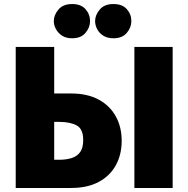

<svg xmlns="http://www.w3.org/2000/svg" viewBox="-20 -933 935 953"><path d="M58 -700H249V-469H333Q414 -469 470 -438.5Q526 -408 555 -355Q584 -302 584 -234Q584 -166 555 -113Q526 -60 470 -30Q414 0 333 0H58ZM274 -140Q310 -140 337 -149Q364 -158 378.5 -179Q393 -200 393 -238Q393 -293 360.5 -310.5Q328 -328 274 -328H249V-140ZM647 -700H837V0H647ZM247 -828Q247 -858 270 -885.5Q293 -913 338 -913Q382 -913 404.5 -887.5Q427 -862 427 -828Q427 -797 404.5 -770Q382 -743 338 -743Q308 -743 288 -756Q268 -769 257.5 -789Q247 -809 247 -828ZM452 -828Q452 -858 475 -885.5Q498 -913 543 -913Q587 -913 609.5 -887.5Q632 -862 632 -828Q632 -797 609.5 -770Q587 -743 543 -743Q513 -743 492.5 -756Q472 -769 462 -789Q452 -809 452 -828Z"/></svg>

Font: Moderustic ExtraBold
Style: Regular
Weight: 800
Designer: Tural Alisoy
Foundry: TAFT Foundry
Version: Version 2.120